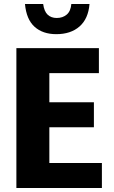

<svg xmlns="http://www.w3.org/2000/svg" viewBox="-20 -941 570 961"><path d="M62 -700H475V-575H227V-429H450V-304H227V-125H490V0H62ZM196 -921Q201 -884 218.5 -867.5Q236 -851 264 -851Q294 -851 314 -868Q334 -885 337 -921H428Q422 -847 378 -808.5Q334 -770 262 -770Q194 -770 153 -807Q112 -844 105 -921Z"/></svg>

Font: Moderustic
Style: Bold
Weight: 700
Designer: Tural Alisoy
Foundry: TAFT Foundry
Version: Version 2.120